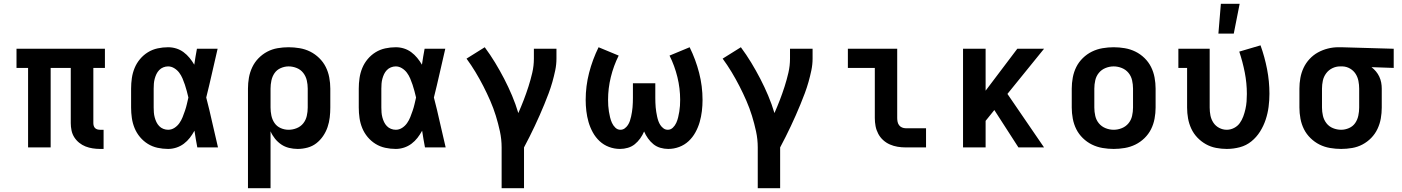

<svg xmlns="http://www.w3.org/2000/svg" viewBox="-20 -777 7390 1012"><path d="M507 8Q488 8 468.5 5Q449 2 431 -5Q413 -12 397.5 -24.5Q382 -37 371.5 -53.5Q361 -70 357 -89.5Q353 -109 353 -128V-419H247V0H128V-419H67V-520H533V-419H472V-128Q472 -121 474 -114Q476 -107 481 -102Q486 -97 493 -95Q500 -93 507 -93H526V8Z M866 8Q838 8 810.5 2Q783 -4 759.5 -18.5Q736 -33 718 -54.5Q700 -76 689.5 -101.5Q679 -127 675 -154.5Q671 -182 671 -210V-310Q671 -338 675 -365.5Q679 -393 689.5 -418.5Q700 -444 718 -465.5Q736 -487 759.5 -501.5Q783 -516 810.5 -522Q838 -528 866 -528Q888 -528 909 -521.5Q930 -515 947.5 -502Q965 -489 979 -472Q993 -455 1004 -436Q1007 -457 1010.5 -478Q1014 -499 1018 -520H1127Q1112 -456 1097.5 -391.5Q1083 -327 1067 -263Q1084 -198 1098.5 -132Q1113 -66 1129 0H1020Q1016 -22 1012 -44Q1008 -66 1005 -88Q994 -68 980.5 -50.5Q967 -33 949 -19.5Q931 -6 909.5 1Q888 8 866 8ZM866 -93Q884 -93 899.5 -103Q915 -113 925.5 -128Q936 -143 942.5 -159.5Q949 -176 955 -193.5Q961 -211 965 -228.5Q969 -246 973 -263Q969 -280 964.5 -297Q960 -314 954.5 -330.5Q949 -347 942 -363.5Q935 -380 924.5 -394Q914 -408 898.5 -417.5Q883 -427 866 -427Q853 -427 840.5 -422Q828 -417 819 -407.5Q810 -398 804.5 -386.5Q799 -375 795.5 -362Q792 -349 791 -336Q790 -323 790 -310V-210Q790 -197 791 -184Q792 -171 795.5 -158Q799 -145 804.5 -133.5Q810 -122 819 -112.5Q828 -103 840.5 -98Q853 -93 866 -93Z M1287 215V-310Q1287 -339 1292 -367.5Q1297 -396 1309.5 -422.5Q1322 -449 1342.5 -470Q1363 -491 1388.5 -504.5Q1414 -518 1443 -523Q1472 -528 1501 -528Q1530 -528 1559.5 -523Q1589 -518 1615 -505Q1641 -492 1662.5 -471Q1684 -450 1697 -424Q1710 -398 1715.5 -368.5Q1721 -339 1721 -310V-210Q1721 -184 1718 -158Q1715 -132 1706.5 -107Q1698 -82 1683 -60Q1668 -38 1647.5 -22Q1627 -6 1601 1Q1575 8 1549 8Q1526 8 1503.5 2.5Q1481 -3 1462.5 -15.5Q1444 -28 1429.5 -46Q1415 -64 1406 -85V215ZM1501 -93Q1523 -93 1544 -101.5Q1565 -110 1578.5 -127Q1592 -144 1597 -166Q1602 -188 1602 -210V-310Q1602 -332 1597 -353.5Q1592 -375 1578.5 -392.5Q1565 -410 1544 -418.5Q1523 -427 1501 -427Q1480 -427 1459.5 -418Q1439 -409 1427 -391.5Q1415 -374 1410.5 -352.5Q1406 -331 1406 -310V-210Q1406 -189 1410.5 -167.5Q1415 -146 1427 -128.5Q1439 -111 1459 -102Q1479 -93 1501 -93Z M2066 8Q2038 8 2010.5 2Q1983 -4 1959.5 -18.5Q1936 -33 1918 -54.5Q1900 -76 1889.5 -101.5Q1879 -127 1875 -154.5Q1871 -182 1871 -210V-310Q1871 -338 1875 -365.5Q1879 -393 1889.5 -418.5Q1900 -444 1918 -465.5Q1936 -487 1959.5 -501.5Q1983 -516 2010.5 -522Q2038 -528 2066 -528Q2088 -528 2109 -521.5Q2130 -515 2147.5 -502Q2165 -489 2179 -472Q2193 -455 2204 -436Q2207 -457 2210.5 -478Q2214 -499 2218 -520H2327Q2312 -456 2297.5 -391.5Q2283 -327 2267 -263Q2284 -198 2298.5 -132Q2313 -66 2329 0H2220Q2216 -22 2212 -44Q2208 -66 2205 -88Q2194 -68 2180.5 -50.5Q2167 -33 2149 -19.5Q2131 -6 2109.5 1Q2088 8 2066 8ZM2066 -93Q2084 -93 2099.5 -103Q2115 -113 2125.5 -128Q2136 -143 2142.5 -159.5Q2149 -176 2155 -193.5Q2161 -211 2165 -228.5Q2169 -246 2173 -263Q2169 -280 2164.5 -297Q2160 -314 2154.5 -330.5Q2149 -347 2142 -363.5Q2135 -380 2124.5 -394Q2114 -408 2098.5 -417.5Q2083 -427 2066 -427Q2053 -427 2040.5 -422Q2028 -417 2019 -407.5Q2010 -398 2004.5 -386.5Q1999 -375 1995.5 -362Q1992 -349 1991 -336Q1990 -323 1990 -310V-210Q1990 -197 1991 -184Q1992 -171 1995.5 -158Q1999 -145 2004.5 -133.5Q2010 -122 2019 -112.5Q2028 -103 2040.5 -98Q2053 -93 2066 -93Z M2624 215V0Q2624 -43 2615 -84.5Q2606 -126 2593.5 -166.5Q2581 -207 2564 -246Q2547 -285 2527.5 -323Q2508 -361 2486 -397.5Q2464 -434 2439 -468L2535 -528Q2564 -489 2589.5 -447Q2615 -405 2637.5 -361.5Q2660 -318 2679 -273Q2698 -228 2712 -181Q2727 -215 2740.5 -250Q2754 -285 2765.5 -321Q2777 -357 2785.5 -393.5Q2794 -430 2794 -468V-520H2913V-468Q2913 -437 2906.5 -406Q2900 -375 2891.5 -345Q2883 -315 2872 -285.5Q2861 -256 2849 -227Q2837 -198 2824.5 -169.5Q2812 -141 2798.5 -112.5Q2785 -84 2771 -56Q2757 -28 2742 0V215Z M3248 8Q3218 8 3190 -2.5Q3162 -13 3140.5 -33Q3119 -53 3104.5 -79.5Q3090 -106 3082 -134Q3074 -162 3070.5 -191.5Q3067 -221 3067 -250Q3067 -323 3085 -393Q3103 -463 3135 -528L3241 -484Q3214 -430 3199.5 -370.5Q3185 -311 3185 -251Q3185 -235 3186 -219.5Q3187 -204 3189.5 -189Q3192 -174 3195.5 -159Q3199 -144 3205.5 -129.5Q3212 -115 3223.5 -104Q3235 -93 3250 -93Q3263 -93 3273 -100.5Q3283 -108 3289.5 -118Q3296 -128 3300 -139.5Q3304 -151 3306.5 -163Q3309 -175 3311 -187Q3313 -199 3314 -211Q3315 -223 3315.5 -235.5Q3316 -248 3316 -260V-338H3434V-260Q3434 -248 3434.5 -235.5Q3435 -223 3436 -211Q3437 -199 3439 -187Q3441 -175 3443.5 -163Q3446 -151 3450 -139.5Q3454 -128 3460.5 -118Q3467 -108 3477 -100.5Q3487 -93 3500 -93Q3515 -93 3526.5 -104Q3538 -115 3544.5 -129.5Q3551 -144 3554.5 -159Q3558 -174 3560.5 -189Q3563 -204 3564 -219.5Q3565 -235 3565 -251Q3565 -311 3550.5 -370.5Q3536 -430 3509 -484L3615 -528Q3647 -463 3665 -393Q3683 -323 3683 -250Q3683 -221 3679.5 -191.5Q3676 -162 3668 -134Q3660 -106 3645.5 -79.5Q3631 -53 3609.5 -33Q3588 -13 3560 -2.5Q3532 8 3502 8Q3481 8 3460.5 2Q3440 -4 3424 -17Q3408 -30 3395.5 -47.5Q3383 -65 3375 -84Q3367 -65 3354.5 -47.5Q3342 -30 3326 -17Q3310 -4 3289.5 2Q3269 8 3248 8Z M3974 215V0Q3974 -43 3965 -84.5Q3956 -126 3943.5 -166.5Q3931 -207 3914 -246Q3897 -285 3877.5 -323Q3858 -361 3836 -397.5Q3814 -434 3789 -468L3885 -528Q3914 -489 3939.5 -447Q3965 -405 3987.5 -361.5Q4010 -318 4029 -273Q4048 -228 4062 -181Q4077 -215 4090.5 -250Q4104 -285 4115.5 -321Q4127 -357 4135.5 -393.5Q4144 -430 4144 -468V-520H4263V-468Q4263 -437 4256.5 -406Q4250 -375 4241.5 -345Q4233 -315 4222 -285.5Q4211 -256 4199 -227Q4187 -198 4174.5 -169.5Q4162 -141 4148.5 -112.5Q4135 -84 4121 -56Q4107 -28 4092 0V215Z M4754 0Q4732 0 4711 -3.5Q4690 -7 4670.5 -15.5Q4651 -24 4635 -38.5Q4619 -53 4609 -72Q4599 -91 4595 -112Q4591 -133 4591 -155V-419H4449V-520H4709V-155Q4709 -145 4711 -135Q4713 -125 4719 -117Q4725 -109 4734.5 -105Q4744 -101 4754 -101H4861V0Z M5056 0V-520H5175V-299L5342 -520H5483L5290 -282L5483 0H5348L5221 -197L5175 -140V0Z M5850 8Q5821 8 5791.5 3Q5762 -2 5735.5 -15Q5709 -28 5687.5 -49Q5666 -70 5653 -96Q5640 -122 5634.5 -151.5Q5629 -181 5629 -210V-310Q5629 -339 5634.5 -368.5Q5640 -398 5653 -424Q5666 -450 5687.5 -471Q5709 -492 5735.5 -505Q5762 -518 5791.5 -523Q5821 -528 5850 -528Q5879 -528 5908.5 -523Q5938 -518 5964.5 -505Q5991 -492 6012.5 -471Q6034 -450 6047 -424Q6060 -398 6065.5 -368.5Q6071 -339 6071 -310V-210Q6071 -181 6065.5 -151.5Q6060 -122 6047 -96Q6034 -70 6012.5 -49Q5991 -28 5964.5 -15Q5938 -2 5908.5 3Q5879 8 5850 8ZM5850 -93Q5872 -93 5893 -101.5Q5914 -110 5928 -127Q5942 -144 5947 -166Q5952 -188 5952 -210V-310Q5952 -332 5947 -354Q5942 -376 5928 -393Q5914 -410 5893 -418.5Q5872 -427 5850 -427Q5828 -427 5807 -418.5Q5786 -410 5772 -393Q5758 -376 5753 -354Q5748 -332 5748 -310V-210Q5748 -188 5753 -166Q5758 -144 5772 -127Q5786 -110 5807 -101.5Q5828 -93 5850 -93Z M6446 8Q6418 8 6389.5 2.5Q6361 -3 6336 -17Q6311 -31 6291 -52Q6271 -73 6259 -99Q6247 -125 6242 -153Q6237 -181 6237 -210V-419H6191V-520H6356V-210Q6356 -189 6360 -168.5Q6364 -148 6375.5 -130.5Q6387 -113 6406 -103Q6425 -93 6446 -93Q6466 -93 6484.5 -102.5Q6503 -112 6514.5 -128Q6526 -144 6533 -163Q6540 -182 6544.5 -202Q6549 -222 6550.5 -242Q6552 -262 6552 -282Q6552 -339 6541 -395Q6530 -451 6512 -505L6624 -538Q6646 -477 6658.5 -412.5Q6671 -348 6671 -283Q6671 -248 6666.5 -213.5Q6662 -179 6651 -146Q6640 -113 6621.5 -83.5Q6603 -54 6576 -32Q6549 -10 6515 -1Q6481 8 6446 8ZM6402 -600 6415 -757H6514L6483 -600Z M7049 8Q7020 8 6990.5 3Q6961 -2 6935 -15Q6909 -28 6887.5 -49Q6866 -70 6853 -96Q6840 -122 6834.5 -151.5Q6829 -181 6829 -210V-310Q6829 -338 6834 -366Q6839 -394 6851 -419.5Q6863 -445 6882.5 -466Q6902 -487 6926.5 -500.5Q6951 -514 6978.5 -521Q7006 -528 7034 -528H7050L7326 -520V-419L7209 -423Q7222 -413 7232.5 -400.5Q7243 -388 7250 -373Q7257 -358 7260 -342Q7263 -326 7263 -310V-210Q7263 -181 7258 -152.5Q7253 -124 7240.5 -97.5Q7228 -71 7207.5 -50Q7187 -29 7161.5 -15.5Q7136 -2 7107 3Q7078 8 7049 8ZM7049 -93Q7070 -93 7090.5 -102Q7111 -111 7123 -128.5Q7135 -146 7139.5 -167.5Q7144 -189 7144 -210V-310Q7144 -330 7140 -350.5Q7136 -371 7125 -388Q7114 -405 7096 -415.5Q7078 -426 7057 -427H7043Q7022 -427 7002.5 -417.5Q6983 -408 6970 -390.5Q6957 -373 6952.5 -352Q6948 -331 6948 -310V-210Q6948 -188 6953 -166.5Q6958 -145 6971.5 -127.5Q6985 -110 7006 -101.5Q7027 -93 7049 -93Z"/></svg>

Font: Iosevka Plex Etoile
Style: Bold
Weight: 700
Designer: Belleve Invis
Foundry: Belleve Invis
Version: Version 25.1.1; ttfautohint (v1.8.4)